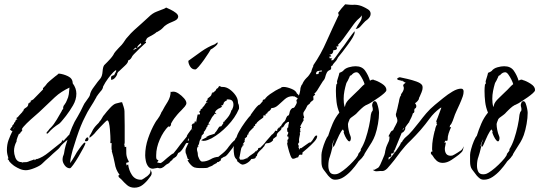

<svg xmlns="http://www.w3.org/2000/svg" viewBox="-20 -788 2500 890"><path d="M100 1Q86 1 73 -4.5Q60 -10 49 -17Q45 -19 33.5 -29Q22 -39 21 -45L15 -51L19 -54Q16 -63 14 -73Q12 -83 12 -92Q12 -118 19.5 -138.5Q27 -159 38 -181H34L26 -188Q27 -190 28 -190.5Q29 -191 30 -192H29L32 -197L35 -199L37 -201L36 -204Q37 -205 38.5 -207Q40 -209 42 -211Q43 -213 45 -215V-219L50 -222V-224Q50 -226 52 -226V-231L54 -230V-232L61 -234L62 -235L57 -234V-242Q63 -244 70 -254L83 -268L85 -272Q87 -272 88 -273Q88 -282 99.5 -288.5Q111 -295 111 -305Q111 -310 115 -310H117L115 -311Q120 -314 122 -315Q124 -316 121 -320L134 -327L180 -374Q179 -375 179 -377Q179 -381 181 -381Q186 -386 190.5 -391Q195 -396 199 -402Q204 -407 209 -411.5Q214 -416 219 -420L236 -434Q240 -437 244 -440Q248 -443 252 -447Q274 -445 295.5 -434.5Q317 -424 317 -402Q334 -379 334 -354Q334 -326 318.5 -299.5Q303 -273 286 -251Q280 -244 271 -232.5Q262 -221 255 -215Q239 -205 227 -195Q215 -185 201 -169H196V-172Q196 -176 198 -176Q199 -178 201 -180Q203 -182 204 -183L209 -190L216 -197Q229 -210 243 -233.5Q257 -257 266 -273Q267 -279 273 -283Q272 -288 273.5 -293.5Q275 -299 279 -303Q283 -308 285.5 -313Q288 -318 290 -323Q297 -337 299 -351.5Q301 -366 302 -382Q283 -373 266 -362Q249 -351 234 -337L174 -280Q163 -269 142.5 -251.5Q122 -234 104 -216.5Q86 -199 81 -189V-188H83V-182H82Q80 -178 77 -176L74 -172Q73 -171 73 -168H68Q65 -161 62 -154Q59 -147 57 -139V-133L56 -131Q45 -110 45 -88Q45 -75 51 -58Q57 -41 73 -37Q74 -37 76 -37Q78 -37 81 -36Q86 -33 88 -36H92Q106 -36 110.5 -38.5Q115 -41 125 -44L134 -47Q136 -49 137 -49H140V-45L150 -52V-50Q177 -58 207.5 -83Q238 -108 264 -128Q266 -133 269 -135V-140L273 -136H276L282 -144Q286 -147 289 -151Q292 -155 297 -160Q300 -162 302.5 -164.5Q305 -167 309 -170V-161H308Q305 -156 301.5 -150.5Q298 -145 293 -140Q287 -136 282.5 -131.5Q278 -127 273 -123Q269 -119 265 -115Q261 -111 258 -106Q252 -98 242 -90Q234 -83 225.5 -75.5Q217 -68 209 -60Q191 -45 175 -29Q165 -19 140 -9Q115 1 100 1ZM42 -191Q42 -190 41.5 -189.5Q41 -189 41 -188Q44 -192 47 -200L46 -199Q45 -196 44 -194.5Q43 -193 42 -191Z M304 -8Q290 -8 280 -21.5Q270 -35 270 -48Q270 -52 270.5 -55.5Q271 -59 272 -63Q274 -67 275 -70.5Q276 -74 277 -78L280 -96L284 -112Q287 -122 293 -140.5Q299 -159 305.5 -176Q312 -193 314 -198Q324 -223 340 -248Q347 -260 353.5 -272.5Q360 -285 366 -298Q368 -303 371.5 -308.5Q375 -314 379 -319Q383 -324 386 -329Q389 -334 393 -339Q394 -341 394.5 -342Q395 -343 395 -344V-345Q395 -344 396 -344Q398 -357 403.5 -367Q409 -377 416 -386Q424 -398 432.5 -408.5Q441 -419 446 -425Q454 -436 455.5 -457Q457 -478 463 -486L478 -501L492 -516Q496 -520 499 -524.5Q502 -529 505 -533Q509 -542 516 -550Q523 -558 530 -565.5Q537 -573 544 -580Q548 -585 551.5 -589.5Q555 -594 558 -599Q561 -604 564.5 -608.5Q568 -613 572 -617Q586 -634 602 -648.5Q618 -663 635 -678Q643 -685 651.5 -693Q660 -701 669 -709Q687 -727 706 -734L729 -743Q734 -745 739.5 -747Q745 -749 750 -753Q757 -750 770.5 -743.5Q784 -737 795 -728.5Q806 -720 806 -711Q806 -707 803 -702Q799 -695 780.5 -687.5Q762 -680 754 -675Q742 -668 733 -657Q728 -652 722 -648Q716 -644 709 -640H707Q701 -634 689 -627L669 -616Q665 -614 663.5 -612.5Q662 -611 661 -610Q660 -609 659 -606.5Q658 -604 656 -600Q656 -599 655 -599Q654 -599 654 -598L651 -596L650 -595L656 -596L657 -591Q657 -588 654 -588Q647 -581 640.5 -575.5Q634 -570 627 -563L600 -536Q593 -529 589 -520Q583 -510 574 -508V-507Q574 -497 559 -483.5Q544 -470 533 -459Q527 -455 525 -450H524V-449Q524 -441 515 -429.5Q506 -418 495 -418V-433L498 -435Q502 -436 503 -439H509L510 -440H509Q521 -460 518.5 -462Q516 -464 505.5 -453.5Q495 -443 481.5 -425Q468 -407 458 -387Q457 -375 445 -363Q435 -351 427 -339V-338Q420 -325 413 -313.5Q406 -302 399 -291Q392 -280 386 -269.5Q380 -259 375 -248Q364 -227 354.5 -203.5Q345 -180 335 -150L317 -93Q313 -79 309.5 -63.5Q306 -48 305 -32Q306 -34 307.5 -35.5Q309 -37 310 -39L316 -48Q321 -56 326 -64.5Q331 -73 336 -82Q341 -90 347 -98Q353 -106 358 -113Q369 -127 373 -127Q376 -127 376 -124Q376 -120 366.5 -102Q357 -84 344 -62Q331 -40 319.5 -24Q308 -8 304 -8ZM615 -566Q619 -568 622.5 -571Q626 -574 629 -576Q635 -581 635 -583L632 -588Q627 -584 621.5 -578Q616 -572 615 -566ZM596 -555Q600 -557 605 -559.5Q610 -562 615 -565L607 -567ZM603 82Q583 82 569 70Q555 58 543 44Q537 38 534 36Q529 33 529 25L534 23V22Q516 -2 512 -31Q509 -46 505.5 -60.5Q502 -75 498 -88H500L499 -89Q497 -95 497 -100V-110Q497 -122 498 -125Q497 -124 494 -124H493V-126H491Q492 -129 492 -135V-142Q492 -145 491.5 -158.5Q491 -172 489.5 -189Q488 -206 485 -218Q482 -230 477 -230Q475 -230 466 -221Q457 -212 446 -200.5Q435 -189 426.5 -179.5Q418 -170 417 -168Q411 -162 406 -157.5Q401 -153 395 -149V-158Q398 -163 401 -167.5Q404 -172 406 -177Q408 -182 411 -187Q414 -192 417 -196Q420 -200 423 -203.5Q426 -207 430 -211Q433 -214 436 -217Q439 -220 441 -224Q448 -231 453 -241Q458 -251 465 -258Q473 -269 489.5 -287Q506 -305 517 -308L541 -314H546Q547 -310 549 -305Q551 -300 553 -293Q557 -281 557 -272Q557 -255 557.5 -238.5Q558 -222 558 -205V-128Q558 -124 556 -118Q557 -115 557.5 -112.5Q558 -110 558 -107H559V-106L565 -108Q565 -90 565.5 -76Q566 -62 574 -45Q577 -42 577 -39Q577 -37 575 -37V-35H569Q568 -35 566 -33H565Q565 -28 566 -27V-21L574 -26Q577 1 591.5 23Q606 45 632 45H636Q637 44 639 44L649 38Q652 36 655 33.5Q658 31 662 29Q668 24 673 18Q678 12 678 -3Q680 3 681 6.5Q682 10 683 12V15Q683 22 679 27.5Q675 33 671 38Q659 55 642 68.5Q625 82 603 82ZM378 -133Q374 -133 374 -137Q374 -139 377.5 -145Q381 -151 386 -151Q390 -151 390 -144Q390 -133 378 -133Z M885 -466Q870 -466 861.5 -479.5Q853 -493 853 -506Q883 -528 913.5 -549.5Q944 -571 976 -583L988 -592L989 -588Q989 -582 976 -571.5Q963 -561 957 -559Q956 -557 947 -542.5Q938 -528 925.5 -510.5Q913 -493 901.5 -479.5Q890 -466 885 -466ZM689 -6Q675 -6 667 -16.5Q659 -27 656 -42Q653 -57 653 -68Q653 -107 666.5 -146.5Q680 -186 699 -219Q704 -228 710 -235L720 -250Q723 -255 726 -262Q728 -269 732 -273Q737 -283 743.5 -294Q750 -305 757 -316Q771 -339 771 -363Q772 -362 774 -362H775Q779 -362 781 -363H785Q795 -363 808.5 -354Q822 -345 833 -332.5Q844 -320 844 -310Q844 -303 836.5 -294Q829 -285 820 -276L811 -267L802 -257Q795 -249 788 -239.5Q781 -230 775 -219Q773 -217 773 -214Q773 -210 772 -209Q772 -203 762 -199V-204Q737 -179 720.5 -141Q704 -103 704 -69V-60Q704 -53 706 -51Q707 -47 710 -47H712Q712 -46 713 -46Q713 -45 714 -45V-44Q714 -42 711 -39L710 -38Q708 -36 708 -36Q708 -35 715 -33.5Q722 -32 723 -32Q727 -32 736 -39.5Q745 -47 755 -56Q765 -65 771 -69Q778 -75 784 -77Q792 -87 800 -97Q808 -107 815 -117Q823 -127 830.5 -136Q838 -145 846 -155V-157Q846 -159 851.5 -167.5Q857 -176 863.5 -184Q870 -192 872 -192Q873 -191 873 -187Q873 -183 872 -182Q866 -169 854 -145.5Q842 -122 829.5 -102Q817 -82 806 -79Q804 -74 800 -67Q796 -60 790 -58Q787 -53 782 -53Q779 -45 775 -44Q773 -42 771 -40.5Q769 -39 768 -38Q767 -34 761 -30.5Q755 -27 751 -25Q746 -20 738 -14Q730 -8 722 -8H719L716 -9H714Q713 -10 711 -10Q708 -10 700 -8Q692 -6 689 -6Z M903 -9Q892 -9 881 -12Q865 -18 849 -45L857 -47L850 -52L842 -77H841Q840 -80 840 -86V-93Q840 -97 845 -107Q850 -117 854 -126L844 -124V-129Q845 -130 847 -134Q848 -137 852 -138Q853 -137 853 -135L855 -137V-142Q855 -146 855.5 -150.5Q856 -155 859 -158Q859 -164 860 -165L861 -169H863V-173L869 -181Q874 -186 875 -186V-187Q874 -186 872 -186Q868 -186 868 -190Q868 -191 869 -192V-197Q870 -198 870 -202Q870 -206 868 -208L875 -216L879 -215L878 -216H880L881 -217L884 -228L889 -220L892 -237Q893 -242 894 -247Q895 -252 896 -257L907 -258V-266H904V-271L909 -276V-275L910 -276V-281L919 -287V-291Q926 -295 931 -305Q934 -312 945 -314H939L940 -315L936 -312V-320H938L939 -322H940L942 -326V-331Q948 -335 954.5 -341Q961 -347 961 -354L965 -357V-361L969 -359L982 -371V-375L990 -380L994 -386Q994 -389 997 -389Q998 -389 1001.5 -387.5Q1005 -386 1007 -385H1013Q1029 -385 1045 -373.5Q1061 -362 1072 -346Q1083 -330 1083 -314Q1083 -309 1086 -304Q1087 -301 1087.5 -298Q1088 -295 1088 -291V-287Q1088 -283 1087 -282Q1070 -242 1034.5 -205Q999 -168 961 -147Q953 -143 943 -139Q933 -135 923 -135Q920 -135 919 -136L912 -138Q915 -139 921 -143Q923 -144 925 -145Q927 -146 929 -147L935 -150Q937 -150 938 -151L937 -152Q937 -156 942 -156Q948 -160 952 -161L962 -164Q968 -166 972.5 -167.5Q977 -169 977 -173Q981 -176 987 -186Q994 -198 997 -201L1006 -203L1016 -218L1014 -222L1022 -226V-230H1024Q1035 -242 1041.5 -251.5Q1048 -261 1053 -277Q1053 -279 1056 -279V-280Q1062 -292 1062 -303Q1062 -327 1039 -327Q1037 -327 1034 -328Q1030 -328 1030 -326H1035L1030 -322Q1025 -320 1020.5 -316Q1016 -312 1016 -305H1012Q1014 -305 1015 -301Q1008 -301 1005 -297L1010 -294Q1008 -292 1005 -290.5Q1002 -289 999 -287Q996 -286 993 -284.5Q990 -283 988 -281Q977 -273 977 -266Q977 -265 978 -264Q979 -263 980.5 -262Q982 -261 984 -259L976 -260Q976 -260 977 -260.5Q978 -261 979 -261Q975 -261 973 -260Q971 -260 973 -258L974 -257Q974 -257 973.5 -257Q973 -257 973 -256Q972 -255 972 -254H970Q966 -249 962.5 -244Q959 -239 957 -234Q953 -225 946 -216L953 -211H946L942 -207V-202L936 -197L938 -196L928 -179L925 -178V-170L914 -158L915 -154H913V-147Q906 -140 904 -129Q903 -119 896 -109H902L894 -104V-101Q893 -100 893 -98Q893 -94 893.5 -91Q894 -88 895 -85Q896 -82 896.5 -79Q897 -76 897 -72Q897 -64 903.5 -51.5Q910 -39 917 -39Q936 -39 955 -49Q973 -60 992 -61L1013 -78Q1029 -91 1041 -109Q1054 -127 1070 -140H1071L1069 -142Q1072 -146 1078 -154Q1084 -162 1085 -167Q1086 -168 1086 -171Q1086 -173 1087 -174Q1089 -179 1093 -179Q1097 -179 1097 -174Q1097 -171 1096 -170Q1096 -160 1087.5 -141.5Q1079 -123 1068 -119V-116Q1063 -111 1058 -102Q1051 -93 1038.5 -77Q1026 -61 1018 -61L1004 -52V-48Q1004 -43 998 -41Q994 -36 988 -37Q985 -31 978 -29Q975 -28 969 -24Q967 -21 959.5 -18Q952 -15 949 -14Q944 -10 937 -9.5Q930 -9 925 -9Z M1103 -25Q1099 -25 1099 -27Q1095 -29 1094 -29L1091 -31L1090 -33H1089L1078 -42L1080 -46Q1068 -55 1065.5 -70Q1063 -85 1063 -98Q1063 -108 1065 -116.5Q1067 -125 1072 -133L1070 -136L1075 -139V-141Q1075 -155 1087.5 -177.5Q1100 -200 1116 -222Q1132 -244 1143 -255L1142 -256Q1146 -261 1154 -272.5Q1162 -284 1170.5 -293.5Q1179 -303 1184 -303L1198 -319V-324L1201 -326L1210 -329L1209 -331Q1218 -342 1231.5 -351.5Q1245 -361 1257 -368L1274 -377L1280 -379L1283 -382Q1286 -385 1295 -385Q1309 -385 1330.5 -376.5Q1352 -368 1356 -355Q1363 -350 1365 -345Q1368 -351 1369.5 -358Q1371 -365 1372 -371Q1372 -382 1378 -394L1381 -397Q1387 -413 1401 -427Q1408 -433 1413.5 -441Q1419 -449 1423 -456Q1423 -459 1428 -472Q1434 -483 1432 -485Q1450 -511 1465.5 -539Q1481 -567 1494 -597Q1507 -627 1521 -656.5Q1535 -686 1548 -714Q1550 -715 1550 -719Q1550 -722 1549 -724Q1548 -726 1547 -728L1563 -749Q1568 -754 1572 -759Q1576 -764 1580 -768Q1591 -767 1602 -766Q1613 -765 1623 -766Q1645 -766 1665 -756Q1674 -752 1686 -744.5Q1698 -737 1698 -724Q1698 -711 1685 -699Q1678 -694 1672.5 -689Q1667 -684 1663 -679Q1656 -671 1649 -663.5Q1642 -656 1631 -654L1628 -657H1631Q1636 -668 1647 -684Q1657 -698 1657 -710Q1657 -715 1656 -716L1654 -715L1655 -714Q1651 -708 1646 -704Q1641 -700 1636 -695Q1632 -691 1628 -686Q1624 -681 1620 -676Q1614 -668 1599.5 -647.5Q1585 -627 1570.5 -607.5Q1556 -588 1548 -582L1547 -579H1545Q1547 -576 1552 -576Q1547 -572 1538 -572Q1542 -568 1542 -565Q1542 -559 1536 -557Q1530 -555 1525 -555Q1525 -539 1513 -536Q1512 -535 1511 -535Q1510 -535 1510 -536H1507Q1510 -534 1512.5 -531.5Q1515 -529 1516 -528L1514 -527L1515 -526H1511Q1505 -526 1507 -524L1508 -518H1514Q1519 -518 1521 -516H1518L1515 -508Q1517 -509 1524 -509Q1538 -526 1549.5 -543Q1561 -560 1574 -576Q1586 -593 1598 -610Q1610 -627 1623 -643L1622 -645Q1624 -643 1624 -638Q1624 -630 1615 -614.5Q1606 -599 1593 -581.5Q1580 -564 1567.5 -547.5Q1555 -531 1547 -522Q1545 -518 1542 -512.5Q1539 -507 1535 -503Q1531 -499 1527 -494Q1523 -489 1521 -484Q1515 -483 1515 -479V-471Q1515 -466 1510 -464Q1499 -460 1494.5 -450.5Q1490 -441 1487.5 -430.5Q1485 -420 1477 -412Q1474 -408 1466 -394.5Q1458 -381 1450 -368.5Q1442 -356 1437 -356L1441 -349Q1431 -342 1432 -339Q1433 -338 1433 -326Q1433 -324 1425 -319Q1417 -313 1417 -309L1405 -299Q1401 -290 1397 -283Q1393 -276 1390 -272Q1382 -263 1390 -244Q1384 -237 1387 -234Q1389 -230 1383 -223L1372 -203V-202L1376 -195L1371 -194L1372 -183Q1371 -184 1371 -183Q1371 -178 1374 -178L1369 -172L1371 -168L1367 -148Q1365 -140 1367 -128Q1362 -126 1362 -117Q1362 -114 1365 -114L1364 -102Q1367 -102 1367 -99L1365 -97L1367 -95Q1370 -97 1371 -100Q1372 -103 1376 -101L1413 -127L1420 -128Q1428 -136 1435.5 -149.5Q1443 -163 1450 -159Q1452 -148 1437 -131.5Q1422 -115 1405 -100.5Q1388 -86 1382 -81V-73Q1382 -72 1379.5 -71.5Q1377 -71 1376 -70Q1374 -72 1371.5 -71Q1369 -70 1367 -70L1361 -57L1360 -59Q1357 -58 1354.5 -57Q1352 -56 1350 -55Q1344 -52 1338 -52Q1332 -52 1326 -68Q1320 -84 1315.5 -102Q1311 -120 1311 -124L1313 -126Q1311 -130 1313 -133Q1315 -136 1311 -138L1316 -143H1317V-152Q1317 -157 1312 -155L1311 -158L1313 -163V-164L1316 -169L1315 -171Q1315 -173 1316 -173Q1317 -173 1318 -174H1317L1312 -178Q1311 -181 1311 -188Q1311 -197 1316 -197Q1316 -208 1319 -217Q1322 -226 1313 -222L1307 -218Q1306 -215 1303 -215Q1301 -211 1295.5 -203Q1290 -195 1284 -196V-195Q1284 -194 1285 -193Q1285 -187 1273 -177.5Q1261 -168 1263 -157L1245 -143L1247 -141H1245L1246 -138Q1235 -124 1217 -124Q1210 -124 1207 -115Q1204 -106 1198 -106L1201 -105Q1194 -98 1183.5 -88Q1173 -78 1171 -68L1170 -69L1172 -66L1166 -62Q1166 -55 1159 -53Q1152 -51 1145 -51Q1139 -41 1126.5 -33Q1114 -25 1103 -25ZM1447 -444Q1457 -444 1457 -447Q1457 -452 1460 -456H1466Q1472 -456 1472 -458Q1471 -459 1471 -462Q1467 -461 1463 -460Q1459 -459 1455 -459Q1445 -457 1445 -446V-445ZM1093 -48H1104Q1106 -48 1110 -49Q1114 -50 1117 -52Q1123 -55 1129 -55Q1129 -56 1127 -57Q1127 -59 1129 -59Q1130 -58 1130 -59H1131Q1135 -64 1140 -67Q1145 -70 1150 -74Q1159 -79 1166 -88L1169 -86L1170 -91Q1176 -91 1176 -97Q1176 -103 1186 -103Q1192 -109 1199.5 -116.5Q1207 -124 1214 -134Q1222 -143 1229 -151Q1236 -159 1242 -166L1243 -164V-165Q1249 -171 1251 -174Q1252 -176 1253.5 -178Q1255 -180 1257 -183L1260 -181Q1266 -181 1266 -187L1265 -189L1272 -195V-198Q1273 -198 1274 -197Q1274 -196 1276 -194Q1275 -198 1277.5 -201Q1280 -204 1284 -203L1283 -206L1292 -219Q1294 -221 1297.5 -224Q1301 -227 1304 -234Q1306 -241 1308.5 -245Q1311 -249 1312 -251Q1320 -251 1322 -265Q1324 -279 1335 -287Q1342 -287 1345 -291Q1348 -295 1351 -301Q1355 -307 1356 -314Q1354 -320 1354 -322Q1354 -326 1357 -327Q1360 -330 1360 -331Q1360 -333 1352.5 -337Q1345 -341 1343 -342Q1343 -341 1342.5 -340.5Q1342 -340 1341 -341Q1340 -342 1336 -342Q1316 -342 1300.5 -328.5Q1285 -315 1270 -301Q1255 -287 1238 -287Q1236 -280 1230.5 -275.5Q1225 -271 1220 -268V-264L1211 -259V-257Q1213 -251 1209 -253H1201V-248Q1200 -246 1200 -243Q1193 -238 1182 -230Q1171 -222 1167 -213L1165 -214L1162 -211L1164 -209L1160 -203L1156 -205L1157 -199Q1152 -194 1141 -183Q1130 -172 1131 -164H1127L1124 -152H1121L1117 -147H1114L1115 -146V-138Q1113 -138 1113 -135L1115 -133L1105 -119L1110 -118V-116Q1110 -114 1104 -114L1105 -112Q1104 -109 1102 -106.5Q1100 -104 1099 -103Q1098 -101 1096 -90Q1094 -79 1092 -68Q1090 -57 1089 -56Z M1534 45Q1523 45 1515.5 39.5Q1508 34 1501 26Q1488 9 1479 -3Q1470 -15 1470 -39V-70Q1470 -79 1475 -97.5Q1480 -116 1487.5 -134Q1495 -152 1501 -158Q1510 -187 1522 -215Q1534 -243 1553 -266Q1543 -290 1540 -315.5Q1537 -341 1537 -367Q1537 -375 1537.5 -381.5Q1538 -388 1539 -396L1542 -400L1543 -401V-405Q1542 -406 1542 -408Q1542 -412 1545 -421Q1548 -430 1550.5 -439Q1553 -448 1553 -449Q1553 -451 1557 -452L1562 -454Q1563 -455 1567 -457L1570 -459Q1579 -471 1596.5 -476Q1614 -481 1628 -481Q1658 -481 1672.5 -460.5Q1687 -440 1695 -414Q1702 -419 1709 -419Q1712 -419 1714 -417Q1730 -413 1750.5 -400Q1771 -387 1771 -372V-370Q1771 -365 1761 -356Q1751 -347 1737.5 -337.5Q1724 -328 1711.5 -320Q1699 -312 1694 -309Q1687 -305 1680 -302Q1676 -301 1673 -298.5Q1670 -296 1666 -294Q1661 -290 1656.5 -286Q1652 -282 1647 -277L1638 -268Q1635 -265 1633 -262.5Q1631 -260 1628 -258Q1626 -256 1621.5 -253Q1617 -250 1612 -246Q1600 -238 1599 -231Q1598 -230 1595.5 -222.5Q1593 -215 1593 -212Q1593 -201 1596 -185.5Q1599 -170 1605 -156Q1608 -148 1605 -138.5Q1602 -129 1594 -135Q1586 -143 1580 -156Q1574 -169 1573 -175Q1572 -177 1574 -178Q1576 -179 1574 -181L1572 -183Q1571 -184 1571 -186Q1571 -186 1569 -188Q1561 -180 1552 -161.5Q1543 -143 1539 -133L1533 -119Q1528 -108 1526 -108Q1522 -108 1522 -113V-114Q1522 -120 1525 -127L1531 -143Q1526 -135 1522.5 -125.5Q1519 -116 1519 -113V-112L1520 -110Q1520 -109 1521 -108V-104Q1520 -104 1520 -102Q1518 -92 1515 -82Q1512 -72 1509 -62Q1502 -44 1502 -20Q1502 -4 1508 8Q1514 20 1531 20Q1540 20 1547 17Q1555 14 1570.5 2.5Q1586 -9 1602 -24.5Q1618 -40 1629.5 -54Q1641 -68 1641 -75Q1644 -80 1649 -85.5Q1654 -91 1652 -96Q1665 -116 1674.5 -144.5Q1684 -173 1690.5 -203Q1697 -233 1699 -256Q1701 -264 1702 -267Q1704 -271 1705 -272L1706 -273Q1708 -275 1708 -279Q1708 -281 1708 -284Q1708 -287 1707 -290Q1705 -296 1705 -301Q1705 -305 1708 -312Q1711 -319 1717 -319Q1724 -319 1728 -308Q1732 -297 1734.5 -284.5Q1737 -272 1737 -265Q1737 -242 1732 -213.5Q1727 -185 1719 -162Q1712 -143 1703.5 -129Q1695 -115 1684 -98L1674 -82L1670 -75Q1669 -76 1668.5 -71.5Q1668 -67 1666 -67Q1665 -67 1664.5 -65.5Q1664 -64 1663 -63Q1658 -55 1651 -49Q1647 -45 1643.5 -41.5Q1640 -38 1638 -34Q1627 -18 1610.5 0.5Q1594 19 1574.5 32Q1555 45 1534 45ZM1578 -292 1579 -294 1581 -302Q1584 -315 1603 -333Q1622 -351 1634 -363Q1643 -371 1652 -381Q1661 -391 1670 -398Q1668 -406 1661.5 -419Q1655 -432 1647.5 -442.5Q1640 -453 1633 -453Q1622 -453 1613 -444L1611 -442Q1610 -439 1607 -439L1602 -436Q1602 -435 1601 -435V-433Q1597 -424 1592 -414Q1589 -410 1587.5 -406.5Q1586 -403 1585 -401Q1580 -384 1576.5 -366Q1573 -348 1573 -330Q1573 -320 1574 -310.5Q1575 -301 1578 -292Z M1722 6Q1721 5 1719 5Q1718 4 1715 4Q1714 3 1712 2Q1710 1 1708 -1H1715Q1717 -2 1719.5 -3Q1722 -4 1723 -5Q1729 -9 1732 -10Q1737 -13 1742.5 -24.5Q1748 -36 1753.5 -49.5Q1759 -63 1762 -70L1765 -82Q1765 -87 1767 -93Q1769 -104 1773.5 -114Q1778 -124 1783 -135Q1783 -135 1785 -144Q1785 -152 1786 -154Q1785 -154 1785 -155H1783Q1782 -155 1781 -156Q1781 -157 1782 -158V-159L1790 -174Q1794 -182 1802 -184Q1805 -192 1813.5 -207Q1822 -222 1822 -228Q1822 -236 1819 -243Q1815 -248 1815 -257Q1815 -259 1815.5 -261Q1816 -263 1817 -265Q1818 -267 1818 -269.5Q1818 -272 1819 -274Q1820 -276 1822 -285Q1824 -294 1826 -303.5Q1828 -313 1829 -316Q1832 -339 1840 -348L1838 -350Q1843 -356 1847.5 -364Q1852 -372 1852 -380Q1852 -384 1851 -386Q1849 -388 1849 -391Q1849 -396 1853 -399Q1857 -402 1860 -404V-405Q1854 -407 1852 -409Q1849 -412 1845 -412V-416Q1845 -417 1844.5 -415.5Q1844 -414 1843 -414Q1844 -414 1843 -413L1840 -414Q1838 -415 1836.5 -415Q1835 -415 1833 -416Q1831 -416 1829 -416.5Q1827 -417 1825 -418Q1821 -419 1821 -423Q1821 -425 1826 -427.5Q1831 -430 1833 -430Q1848 -427 1869.5 -422Q1891 -417 1910.5 -410Q1930 -403 1936 -394Q1938 -391 1938.5 -387.5Q1939 -384 1939 -381Q1939 -372 1934 -360L1925 -339Q1922 -335 1922 -331Q1922 -327 1915.5 -319.5Q1909 -312 1904 -310Q1905 -309 1905 -308.5Q1905 -308 1905 -308Q1905 -306 1906 -305Q1910 -305 1908 -302Q1910 -300 1910 -296Q1910 -293 1908.5 -289.5Q1907 -286 1903 -285Q1902 -284 1902 -283Q1900 -279 1900 -276V-275H1901Q1901 -264 1894 -263Q1892 -255 1887 -244Q1880 -231 1877 -224V-223Q1877 -220 1875 -220L1873 -218Q1872 -215 1868 -211Q1867 -209 1865.5 -207.5Q1864 -206 1863 -204Q1861 -201 1859 -198Q1857 -195 1859 -190H1858V-189Q1858 -186 1857 -186Q1855 -182 1851.5 -178Q1848 -174 1842 -172L1810 -94Q1809 -90 1804 -88L1810 -82H1802L1806 -78H1801L1800 -77H1798Q1797 -76 1793 -76V-70L1795 -69L1791 -62L1790 -61H1787Q1783 -59 1783 -59Q1781 -57 1781 -55Q1781 -49 1782 -48Q1786 -52 1795.5 -63Q1805 -74 1815 -87.5Q1825 -101 1832 -112.5Q1839 -124 1838 -127Q1843 -127 1847 -137Q1850 -140 1852 -143Q1853 -145 1856 -148Q1876 -164 1892 -183.5Q1908 -203 1924 -223Q1939 -243 1956 -263Q1973 -283 1996 -302Q2013 -316 2034.5 -333.5Q2056 -351 2078 -364Q2100 -377 2117 -377Q2129 -377 2129 -364Q2129 -359 2128 -352.5Q2127 -346 2125 -341Q2119 -324 2111 -306Q2103 -288 2095 -271Q2088 -256 2084 -243Q2079 -227 2072 -214Q2070 -211 2068.5 -209.5Q2067 -208 2066 -207Q2066 -206 2065.5 -203.5Q2065 -201 2064 -198L2071 -199Q2064 -183 2059.5 -169.5Q2055 -156 2055 -141Q2055 -138 2053 -136V-135Q2048 -135 2047 -136Q2045 -136 2043 -134Q2042 -133 2042 -130Q2041 -129 2041 -127.5Q2041 -126 2040 -125L2047 -128Q2046 -119 2044 -112Q2043 -108 2042.5 -105Q2042 -102 2042 -98Q2042 -84 2048.5 -75Q2055 -66 2070 -66Q2073 -66 2074 -67H2077Q2081 -69 2088 -72.5Q2095 -76 2102 -81Q2110 -86 2117 -91Q2124 -96 2130 -110Q2126 -92 2123.5 -87.5Q2121 -83 2107 -71Q2093 -60 2072.5 -46.5Q2052 -33 2032 -33Q2015 -33 2003.5 -43.5Q1992 -54 1985 -67L1981 -71Q1977 -75 1977 -79Q1977 -81 1978 -82V-84L1984 -86L1985 -87Q1984 -89 1983.5 -91Q1983 -93 1983 -95V-102Q1983 -122 1986.5 -142Q1990 -162 1995 -182H1996Q1998 -199 2005 -210L2007 -213H2002L2005 -217L2002 -226Q2004 -230 2009.5 -244.5Q2015 -259 2020 -273Q2025 -287 2026 -289Q2022 -289 2019 -286Q1992 -266 1972 -239Q1962 -225 1951.5 -212Q1941 -199 1930 -186Q1908 -161 1883 -136Q1870 -124 1859 -111.5Q1848 -99 1837 -85L1807 -45Q1792 -26 1775 -7Q1763 5 1751 5Q1745 4 1738.5 5Q1732 6 1725 6ZM1847 -185Q1849 -190 1853 -190L1850 -194Q1849 -192 1848 -189.5Q1847 -187 1846 -185Z M2223 45Q2212 45 2204.5 39.5Q2197 34 2190 26Q2177 9 2168 -3Q2159 -15 2159 -39V-70Q2159 -79 2164 -97.5Q2169 -116 2176.5 -134Q2184 -152 2190 -158Q2199 -187 2211 -215Q2223 -243 2242 -266Q2232 -290 2229 -315.5Q2226 -341 2226 -367Q2226 -375 2226.5 -381.5Q2227 -388 2228 -396L2231 -400L2232 -401V-405Q2231 -406 2231 -408Q2231 -412 2234 -421Q2237 -430 2239.5 -439Q2242 -448 2242 -449Q2242 -451 2246 -452L2251 -454Q2252 -455 2256 -457L2259 -459Q2268 -471 2285.5 -476Q2303 -481 2317 -481Q2347 -481 2361.5 -460.5Q2376 -440 2384 -414Q2391 -419 2398 -419Q2401 -419 2403 -417Q2419 -413 2439.5 -400Q2460 -387 2460 -372V-370Q2460 -365 2450 -356Q2440 -347 2426.5 -337.5Q2413 -328 2400.5 -320Q2388 -312 2383 -309Q2376 -305 2369 -302Q2365 -301 2362 -298.5Q2359 -296 2355 -294Q2350 -290 2345.5 -286Q2341 -282 2336 -277L2327 -268Q2324 -265 2322 -262.5Q2320 -260 2317 -258Q2315 -256 2310.5 -253Q2306 -250 2301 -246Q2289 -238 2288 -231Q2287 -230 2284.5 -222.5Q2282 -215 2282 -212Q2282 -201 2285 -185.5Q2288 -170 2294 -156Q2297 -148 2294 -138.5Q2291 -129 2283 -135Q2275 -143 2269 -156Q2263 -169 2262 -175Q2261 -177 2263 -178Q2265 -179 2263 -181L2261 -183Q2260 -184 2260 -186Q2260 -186 2258 -188Q2250 -180 2241 -161.5Q2232 -143 2228 -133L2222 -119Q2217 -108 2215 -108Q2211 -108 2211 -113V-114Q2211 -120 2214 -127L2220 -143Q2215 -135 2211.5 -125.5Q2208 -116 2208 -113V-112L2209 -110Q2209 -109 2210 -108V-104Q2209 -104 2209 -102Q2207 -92 2204 -82Q2201 -72 2198 -62Q2191 -44 2191 -20Q2191 -4 2197 8Q2203 20 2220 20Q2229 20 2236 17Q2244 14 2259.5 2.5Q2275 -9 2291 -24.5Q2307 -40 2318.5 -54Q2330 -68 2330 -75Q2333 -80 2338 -85.5Q2343 -91 2341 -96Q2354 -116 2363.5 -144.5Q2373 -173 2379.5 -203Q2386 -233 2388 -256Q2390 -264 2391 -267Q2393 -271 2394 -272L2395 -273Q2397 -275 2397 -279Q2397 -281 2397 -284Q2397 -287 2396 -290Q2394 -296 2394 -301Q2394 -305 2397 -312Q2400 -319 2406 -319Q2413 -319 2417 -308Q2421 -297 2423.5 -284.5Q2426 -272 2426 -265Q2426 -242 2421 -213.5Q2416 -185 2408 -162Q2401 -143 2392.5 -129Q2384 -115 2373 -98L2363 -82L2359 -75Q2358 -76 2357.5 -71.5Q2357 -67 2355 -67Q2354 -67 2353.5 -65.5Q2353 -64 2352 -63Q2347 -55 2340 -49Q2336 -45 2332.5 -41.5Q2329 -38 2327 -34Q2316 -18 2299.5 0.5Q2283 19 2263.5 32Q2244 45 2223 45ZM2267 -292 2268 -294 2270 -302Q2273 -315 2292 -333Q2311 -351 2323 -363Q2332 -371 2341 -381Q2350 -391 2359 -398Q2357 -406 2350.5 -419Q2344 -432 2336.5 -442.5Q2329 -453 2322 -453Q2311 -453 2302 -444L2300 -442Q2299 -439 2296 -439L2291 -436Q2291 -435 2290 -435V-433Q2286 -424 2281 -414Q2278 -410 2276.5 -406.5Q2275 -403 2274 -401Q2269 -384 2265.5 -366Q2262 -348 2262 -330Q2262 -320 2263 -310.5Q2264 -301 2267 -292Z"/></svg>

Font: Water Brush
Style: Regular
Weight: 400
Designer: Robert E. Leuschke
Foundry: Robert E. Leuschke
Version: Version 1.010; ttfautohint (v1.8.4.7-5d5b)